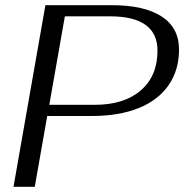

<svg xmlns="http://www.w3.org/2000/svg" viewBox="-20 -720 710 740"><path d="M155 -700H411Q536 -700 603 -656.5Q670 -613 670 -529Q670 -450 630 -392Q590 -334 514.5 -303.5Q439 -273 336 -273H162L114 0H32ZM345 -316Q458 -316 522.5 -371.5Q587 -427 587 -525Q587 -591 541 -624Q495 -657 406 -657H230L170 -316Z"/></svg>

Font: Fahkwang Light
Style: Italic
Weight: 300
Italic angle: -10°
Version: Version 1.000; ttfautohint (v1.6)